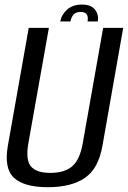

<svg xmlns="http://www.w3.org/2000/svg" viewBox="-20 -794 546 819"><path d="M184 4.5Q83.5 4.5 40 -35.2Q-3.5 -75 13.5 -172L102.5 -675H188.5L101 -183Q88.5 -112 112 -84.2Q135.5 -56.5 194.5 -56.5Q254.5 -56.5 287.5 -84.2Q320.5 -112 333 -183L420 -675H505.5L417 -172Q400 -75 342.2 -35.2Q284.5 4.5 184 4.5ZM330 -774.5Q368 -774.5 385 -753.2Q402 -732 397 -702.5H353.5Q360.5 -743 324.5 -743Q303.5 -743 293.8 -732Q284 -721 280.5 -702.5H237Q242.5 -732 266.5 -753.2Q290.5 -774.5 330 -774.5Z"/></svg>

Font: Anybody
Style: Italic
Weight: 400
Italic angle: -10°
Designer: Tyler Finck
Foundry: Etcetera Type Company
Version: Version 1.010; ttfautohint (v1.8.3) -l 8 -r 50 -G 200 -x 14 